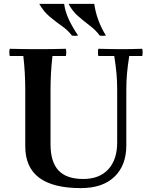

<svg xmlns="http://www.w3.org/2000/svg" viewBox="-20 -953 781 988"><path d="M396 15Q253 15 181.5 -38.5Q110 -92 110 -200V-490Q110 -535 107.5 -578.5Q105 -622 100 -665H30Q26 -684 30 -702Q65 -701 103 -700.5Q141 -700 175 -700Q210 -700 247.5 -700.5Q285 -701 319 -702Q323 -684 319 -665H250Q245 -622 242.5 -578.5Q240 -535 240 -490V-211Q240 -120 281 -76Q322 -32 408 -32Q492 -32 537.5 -82Q583 -132 583 -220V-490Q583 -535 579.5 -574Q576 -613 568 -665H486Q482 -684 486 -702Q524 -701 556.5 -700.5Q589 -700 608 -700Q625 -700 651.5 -700.5Q678 -701 712 -702Q716 -684 712 -665H645Q637 -613 633.5 -574Q630 -535 630 -490V-205Q630 -102 569 -43.5Q508 15 396 15ZM333 -933H465Q471 -891 485.5 -851Q500 -811 525 -770Q509 -767 493 -770Q474 -797 443.5 -820Q413 -843 382.5 -869.5Q352 -896 333 -933ZM182 -933H310Q316 -891 335 -851Q354 -811 382 -770Q366 -767 350 -770Q330 -797 298.5 -819Q267 -841 235.5 -867.5Q204 -894 182 -933Z"/></svg>

Font: Poltawski Nowy SemiBold
Style: Regular
Weight: 600
Version: Version 1.001;gftools[0.9.25]